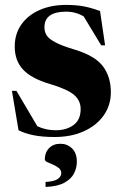

<svg xmlns="http://www.w3.org/2000/svg" viewBox="-20 -545 500 782"><path d="M249 -525Q291 -525 322.8 -518.8Q354.5 -512.5 387.5 -500L408 -360.5H392L321 -478Q288.5 -497.5 249.5 -497.5Q161 -497.5 161 -434Q161 -416 169.8 -401.5Q178.5 -387 205.2 -372.8Q232 -358.5 287 -342Q368.5 -317 400 -274Q431.5 -231 431.5 -169.5Q431.5 -116 402.2 -74.8Q373 -33.5 321.2 -10.2Q269.5 13 202.5 13Q152.5 13 116.8 5.8Q81 -1.5 55.5 -14.5L28.5 -175H47L132 -31Q166 -14.5 207 -14.5Q250.5 -14.5 279.5 -35.8Q308.5 -57 308.5 -101Q308.5 -135 282 -158.2Q255.5 -181.5 181.5 -203.5Q107.5 -225.5 73.8 -261.8Q40 -298 40 -355.5Q40 -407 67 -445.2Q94 -483.5 141.2 -504.2Q188.5 -525 249 -525ZM165.5 196Q201 194 215.2 184Q229.5 174 229.5 160Q229.5 147.5 219.2 139.2Q209 131 195.8 125.5Q182.5 120 172.5 115.2Q162.5 110.5 162.5 104Q162.5 76.5 179.8 58.5Q197 40.5 226 40.5Q254 40.5 273.5 59.5Q293 78.5 293 114Q293 138 281.8 160.8Q270.5 183.5 242.5 199Q214.5 214.5 165.5 216.5Z"/></svg>

Font: Newsreader Display
Style: Bold
Weight: 700
Designer: Hugues Gentile
Foundry: Production Type
Version: Version 1.001